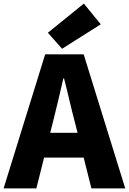

<svg xmlns="http://www.w3.org/2000/svg" viewBox="-28 -1047 716 1067"><path d="M317 -776 532 -912 438 -1027 238 -865ZM-8 0H174L217 -171H437L480 0H668L437 -745H223ZM267 -372C286 -446 306 -533 324 -611H328C348 -535 367 -446 387 -372L403 -309H251Z"/></svg>

Font: Noto Sans JP Black
Style: Regular
Weight: 900
Designer: Ryoko NISHIZUKA  (kana, bopomofo & ideographs); Paul D. Hunt (Latin, Greek & Cyrillic); Sandoll Communications , Soo-you
Foundry: Adobe
Version: Version 2.002;hotconv 1.0.116;makeotfexe 2.5.65601